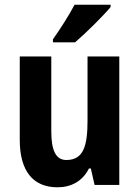

<svg xmlns="http://www.w3.org/2000/svg" viewBox="-20 -879 593 816"><path d="M450 -849V-859H297C273 -814 239 -760 205 -712V-699H299C347 -740 420 -813 450 -849ZM487 -639H352V-367C352 -259 335 -199 262 -199C217 -199 198 -240 198 -321V-639H64V-284C64 -153 120 -83 224 -83C283 -83 331 -109 358 -163H366L382 -93H487Z"/></svg>

Font: Noto Sans Kannada UI Condensed
Style: Bold
Weight: 700
Width: 3
Designer: Jelle Bosma - Monotype Design Team
Foundry: Monotype Imaging Inc.
Version: Version 2.005